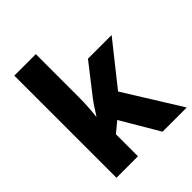

<svg xmlns="http://www.w3.org/2000/svg" viewBox="-211 -885 1010 1010"><g transform="rotate(-45 294.5 -380.0)"><path d="M226 -440V-760H66V0H226V-164L284 -212L409 0H589L393 -315L579 -549H403L275 -385C256 -361 238 -331 220 -303H218C223 -347 226 -394 226 -440Z"/></g></svg>

Font: Noto Sans Gujarati UI SemiCondensed ExtraBold
Style: Regular
Weight: 800
Width: 4
Designer: Jelle Bosma - Monotype Design Team, Universal Thirst
Foundry: Monotype Imaging Inc.
Version: Version 2.106